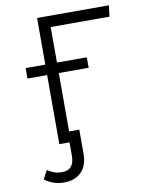

<svg xmlns="http://www.w3.org/2000/svg" viewBox="-98 -775 811 1056"><g transform="rotate(-10 307.5 -246.5)"><path d="M576.9 -642.6H248.7V-444.1H415.4V-385.6H248.7V-59.5H305.6V72.8Q305.6 141.5 270 176.9Q234.4 212.3 173.8 212.3Q139.5 212.3 112.1 201.8Q84.6 191.3 65.6 176.4L90.8 128.2Q112.8 142.1 130.5 148.2Q148.2 154.4 173.8 154.4Q206.2 154.4 223.3 134.6Q240.5 114.9 240.5 75.4V0H183.6V-385.6H73.8V-444.1H183.6V-704.6H584.6Z"/></g></svg>

Font: Fira Code Fixed Light
Style: Regular
Weight: 300
Monospace: yes
Designer: Carrois Corporate, Edenspiekermann AG, Nikita Prokopov
Foundry: Carrois Corporate, Edenspiekermann AG, Nikita Prokopov
Version: Version 5.002